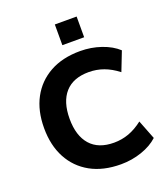

<svg xmlns="http://www.w3.org/2000/svg" viewBox="-164 -1033 1011 1159"><g transform="rotate(-20 341.5 -454.0)"><path d="M413 11Q299 11 218 -34Q137 -79 93.5 -160.5Q50 -242 50 -353Q50 -464 93.5 -545Q137 -626 218 -671Q299 -716 413 -716Q483 -716 547 -694Q611 -672 652 -634L604 -511Q559 -546 513.5 -562.5Q468 -579 418 -579Q318 -579 266 -520.5Q214 -462 214 -353Q214 -244 266 -185Q318 -126 418 -126Q468 -126 513.5 -142.5Q559 -159 604 -194L652 -71Q611 -33 547 -11Q483 11 413 11ZM325 -786V-919H465V-786Z"/></g></svg>

Font: Nunito Sans 12pt ExtraLight 12pt ExtraBold
Style: Regular
Weight: 800
Version: Version 3.101;gftools[0.9.27]